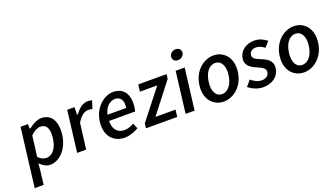

<svg xmlns="http://www.w3.org/2000/svg" viewBox="-74 -1309 3671 2104"><g transform="rotate(-20 1762.0 -257.0)"><path d="M187 -41C221 -7 259 12 299 12C401 12 511 -84 532 -253C551 -407 493 -503 378 -503C328 -503 274 -474 231 -439L230 -438H220L219 -491H133L49 194H153L171 45L180 -48ZM191 -118 221 -358 223 -360C265 -399 300 -418 336 -418C411 -418 436 -354 423 -252C409 -136 352 -73 286 -73C257 -73 224 -84 193 -116Z M723 -10 760 -306V-307C800 -382 851 -411 893 -411C912 -411 924 -408 940 -404L969 -495C958 -500 943 -503 920 -503C870 -503 815 -470 773 -407L772 -404H760L762 -491H677L618 -10Z M1167 12C1223 12 1281 -9 1331 -38L1304 -101C1266 -80 1230 -67 1191 -67C1114 -67 1065 -121 1066 -214V-219H1370C1373 -230 1378 -250 1380 -270C1397 -408 1340 -503 1215 -503C1109 -503 988 -406 968 -245C948 -82 1040 12 1167 12ZM1075 -295C1095 -379 1151 -424 1208 -424C1274 -424 1303 -373 1293 -294L1292 -289H1073Z M1783 -5 1793 -87H1559L1827 -432L1834 -486H1504L1494 -405H1696L1425 -60L1419 -5Z M2078 -647C2082 -683 2059 -708 2020 -708C1981 -708 1950 -683 1946 -647C1942 -612 1966 -587 2005 -587C2044 -587 2074 -612 2078 -647ZM1986 -5 2045 -486H1940L1881 -5Z M2322 12C2437 12 2557 -81 2577 -245C2597 -410 2500 -503 2385 -503C2271 -503 2150 -410 2130 -245C2110 -81 2208 12 2322 12ZM2374 -419C2446 -419 2482 -348 2469 -245C2456 -143 2404 -72 2332 -72C2260 -72 2225 -143 2238 -245C2251 -348 2301 -419 2374 -419Z M2781 12C2898 12 2970 -55 2980 -138C2991 -228 2925 -260 2862 -286C2817 -305 2769 -321 2775 -366C2779 -401 2806 -426 2853 -426C2889 -426 2920 -410 2951 -386L3006 -448C2971 -476 2922 -503 2861 -503C2759 -503 2685 -443 2675 -358C2665 -278 2731 -241 2790 -216C2835 -196 2886 -177 2880 -130C2875 -92 2844 -65 2794 -65C2748 -65 2709 -85 2670 -118L2614 -52C2657 -16 2722 12 2781 12Z M3258 12C3373 12 3493 -81 3513 -245C3533 -410 3436 -503 3321 -503C3207 -503 3086 -410 3066 -245C3046 -81 3144 12 3258 12ZM3310 -419C3382 -419 3418 -348 3405 -245C3392 -143 3340 -72 3268 -72C3196 -72 3161 -143 3174 -245C3187 -348 3237 -419 3310 -419Z"/></g></svg>

Font: Falling Sky
Style: LightObl
Weight: 400
Designer: Paul D. Hunt
Foundry: Adobe Systems Incorporated
Version: Version 1.02